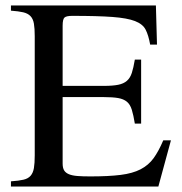

<svg xmlns="http://www.w3.org/2000/svg" viewBox="-20 -682 666 702"><path d="M559 0H20V-19Q49 -21 66 -25Q83 -29 92 -39.5Q101 -50 104 -67.5Q107 -85 107 -114V-550Q107 -578 104 -595.5Q101 -613 91.5 -623Q82 -633 65 -637Q48 -641 20 -643V-662H550L554 -519H529Q523 -553 512.5 -573.5Q502 -594 473.5 -605Q445 -616 391 -620Q337 -624 244 -624Q223 -624 216 -618Q209 -612 209 -588V-368H360Q392 -368 412 -372Q432 -376 444 -386.5Q456 -397 462 -415.5Q468 -434 473 -464H496V-230H473Q468 -261 462 -280.5Q456 -300 444 -310Q432 -320 412 -323.5Q392 -327 360 -327H209V-84Q209 -68 214.5 -59Q220 -50 232 -45Q244 -40 263 -38.5Q282 -37 310 -37Q377 -37 421 -42.5Q465 -48 494 -63Q523 -78 541.5 -103.5Q560 -129 577 -169H605Z"/></svg>

Font: STIXGeneralUnicodeRegular
Style: Regular
Weight: 400
Designer: MicroPress Inc., with final additions and corrections provided by Coen Hoffman, Elsevier (retired)
Version: Version 1.1.0